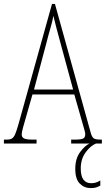

<svg xmlns="http://www.w3.org/2000/svg" viewBox="-22 -734 541 982"><path d="M-2 0V-20H13Q30 -20 39.5 -26Q49 -32 56.5 -50Q64 -68 74 -104L244 -714H259L442 -55Q448 -33 457.5 -26.5Q467 -20 492 -20H499V0H342V-20H362Q395 -20 404.5 -26Q414 -32 414 -48Q414 -56 408.5 -74Q403 -92 398 -111L358 -251H144L109 -128Q103 -108 96 -82.5Q89 -57 89 -46Q89 -33 100 -26.5Q111 -20 143 -20H165V0ZM152 -276H352L293 -493Q277 -551 267 -589.5Q257 -628 251 -653Q247 -628 236 -590.5Q225 -553 214 -509ZM442 228Q409 228 386 205Q363 182 363 130Q363 77 388 43.5Q413 10 436 0H469Q440 12 415.5 46Q391 80 391 127Q391 167 405 185Q419 203 443 203Q457 203 467.5 200Q478 197 491 189V215Q479 222 468.5 225Q458 228 442 228Z"/></svg>

Font: Noto Serif Khmer ExtraCondensed Thin
Style: Regular
Weight: 100
Width: 2
Designer: Danh Hong and the Monotype Design Team
Foundry: Monotype Imaging Inc.
Version: Version 2.004; ttfautohint (v1.8.4.7-5d5b)